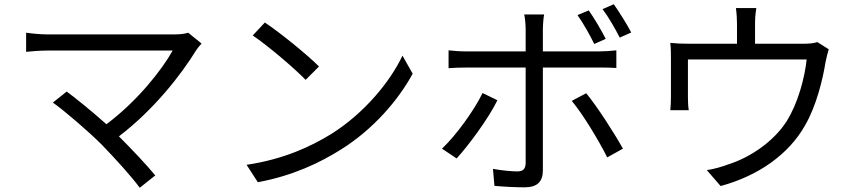

<svg xmlns="http://www.w3.org/2000/svg" viewBox="-20 -839 4040 904"><path d="M458 -159C521 -94 601 -6 638 45L711 -13C671 -62 600 -137 540 -197C705 -323 832 -486 904 -603C910 -612 919 -623 929 -634L866 -685C852 -680 829 -677 801 -677C701 -677 256 -677 205 -677C170 -677 131 -681 103 -685V-595C123 -597 166 -601 205 -601C263 -601 704 -601 793 -601C743 -511 628 -364 481 -254C413 -315 331 -381 294 -408L229 -356C282 -319 398 -219 458 -159Z M1227 -733 1170 -672C1244 -622 1369 -515 1419 -463L1482 -526C1426 -582 1298 -686 1227 -733ZM1141 -63 1194 19C1360 -12 1487 -73 1587 -136C1738 -231 1855 -367 1923 -492L1875 -577C1817 -454 1695 -306 1541 -209C1446 -150 1316 -89 1141 -63Z M2752 -790 2699 -768C2726 -730 2758 -673 2778 -632L2832 -656C2811 -697 2777 -755 2752 -790ZM2870 -819 2817 -796C2845 -759 2876 -705 2898 -662L2952 -686C2933 -723 2896 -782 2870 -819ZM2322 -367 2252 -401C2213 -320 2127 -201 2061 -139L2130 -93C2186 -154 2280 -281 2322 -367ZM2740 -400 2672 -364C2725 -301 2800 -176 2839 -98L2913 -139C2873 -211 2793 -336 2740 -400ZM2092 -602V-518C2119 -520 2147 -521 2177 -521H2455V-514C2455 -466 2455 -125 2455 -70C2454 -44 2443 -32 2416 -32C2390 -32 2344 -36 2301 -44L2308 36C2348 40 2408 43 2450 43C2510 43 2536 16 2536 -37C2536 -108 2536 -432 2536 -514V-521H2801C2825 -521 2855 -521 2882 -519V-602C2857 -599 2824 -597 2800 -597H2536V-699C2536 -721 2539 -757 2542 -771H2448C2452 -756 2455 -722 2455 -700V-597H2177C2145 -597 2120 -599 2092 -602Z M3882 -607 3828 -641C3815 -636 3796 -633 3759 -633H3535V-726C3535 -747 3536 -770 3541 -801H3445C3449 -770 3450 -747 3450 -726V-633H3229C3194 -633 3165 -634 3136 -637C3139 -615 3139 -581 3139 -560C3139 -525 3139 -416 3139 -384C3139 -365 3138 -338 3136 -320H3223C3220 -336 3219 -362 3219 -380C3219 -410 3219 -517 3219 -559H3778C3769 -473 3737 -352 3683 -267C3622 -172 3512 -98 3412 -66C3380 -54 3342 -43 3308 -38L3373 37C3556 -13 3694 -115 3769 -246C3825 -342 3854 -467 3867 -547C3871 -566 3877 -592 3882 -607Z"/></svg>

Font: Noto Sans Mono CJK HK
Style: Regular
Weight: 400
Designer: Ryoko NISHIZUKA 西塚涼子 (kana, bopomofo & ideographs); Paul D. Hunt (Latin, Greek & Cyrillic); Sandoll Communications 산돌커뮤니
Foundry: Adobe
Version: Version 2.004;hotconv 1.0.118;makeotfexe 2.5.65603